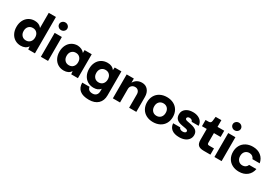

<svg xmlns="http://www.w3.org/2000/svg" viewBox="65 -1997 4977 3474"><g transform="rotate(30 2553.5 -260.0)"><path d="M414 -62Q366 10 265 10Q197 10 143.5 -22.5Q90 -55 60 -114Q30 -173 30 -250Q30 -327 60 -386Q90 -445 143.5 -477.5Q197 -510 265 -510Q360 -510 410 -444V-760H560V0H420ZM420 -250Q420 -309 387 -344.5Q354 -380 300 -380Q246 -380 213 -344.5Q180 -309 180 -250Q180 -192 213 -156Q246 -120 300 -120Q354 -120 387 -156Q420 -192 420 -250Z M834 -500V0H684V-500ZM844 -680Q844 -647 819 -623.5Q794 -600 759 -600Q724 -600 699 -623.5Q674 -647 674 -680Q674 -713 699 -736.5Q724 -760 759 -760Q794 -760 819 -736.5Q844 -713 844 -680Z M1312 -62Q1264 10 1163 10Q1095 10 1041.5 -22.5Q988 -55 958 -114Q928 -173 928 -250Q928 -327 958 -386Q988 -445 1041.5 -477.5Q1095 -510 1163 -510Q1259 -503 1308 -440V-500H1458V0H1318ZM1318 -250Q1318 -309 1285 -344.5Q1252 -380 1198 -380Q1144 -380 1111 -344.5Q1078 -309 1078 -250Q1078 -192 1111 -156Q1144 -120 1198 -120Q1252 -120 1285 -156Q1318 -192 1318 -250Z M1548 -250Q1548 -327 1578 -386Q1608 -445 1662.5 -477.5Q1717 -510 1788 -510Q1887 -510 1933 -443L1938 -500H2078V0Q2078 113 2010.5 176.5Q1943 240 1823 240Q1696 240 1631 187Q1566 134 1566 30H1718Q1723 69 1750 89.5Q1777 110 1823 110Q1872 110 1900 81Q1928 52 1928 0V-50Q1881 10 1788 10Q1717 10 1662.5 -22.5Q1608 -55 1578 -114Q1548 -173 1548 -250ZM1938 -250Q1938 -309 1905 -344.5Q1872 -380 1818 -380Q1764 -380 1731 -344.5Q1698 -309 1698 -250Q1698 -192 1731 -156Q1764 -120 1818 -120Q1872 -120 1905 -156Q1938 -192 1938 -250Z M2188 -500H2338V-413Q2364 -460 2407.5 -485Q2451 -510 2508 -510Q2585 -510 2631.5 -455Q2678 -400 2678 -310V0H2528V-280Q2528 -325 2503.5 -352.5Q2479 -380 2438 -380Q2393 -380 2365.5 -352.5Q2338 -325 2338 -280V0H2188Z M3298 -250Q3298 -173 3264.5 -114Q3231 -55 3169.5 -22.5Q3108 10 3028 10Q2948 10 2886.5 -22.5Q2825 -55 2791.5 -114Q2758 -173 2758 -250Q2758 -327 2791.5 -386Q2825 -445 2886.5 -477.5Q2948 -510 3028 -510Q3108 -510 3169.5 -477.5Q3231 -445 3264.5 -386Q3298 -327 3298 -250ZM3148 -250Q3148 -309 3115 -344.5Q3082 -380 3028 -380Q2974 -380 2941 -344.5Q2908 -309 2908 -250Q2908 -192 2941 -156Q2974 -120 3028 -120Q3082 -120 3115 -156Q3148 -192 3148 -250Z M3780 -345H3636Q3630 -367 3611.5 -378.5Q3593 -390 3569 -390Q3546 -390 3531.5 -379.5Q3517 -369 3517 -352Q3517 -338 3528.5 -329Q3540 -320 3566 -315L3643 -300Q3723 -284 3759.5 -250.5Q3796 -217 3796 -159Q3796 -109 3768.5 -70.5Q3741 -32 3691.5 -11Q3642 10 3577 10Q3474 10 3418.5 -33.5Q3363 -77 3358 -155H3506Q3512 -132 3533 -121Q3554 -110 3582 -110Q3610 -110 3628 -121Q3646 -132 3646 -149Q3646 -165 3634 -174Q3622 -183 3595 -188L3521 -201Q3440 -215 3403.5 -250.5Q3367 -286 3367 -350Q3367 -422 3423.5 -466Q3480 -510 3572 -510Q3635 -510 3682 -488.5Q3729 -467 3754.5 -429.5Q3780 -392 3780 -345Z M3936 -140V-370H3836V-500H3896Q3924 -500 3938.5 -512Q3953 -524 3956 -550L3966 -640H4086V-500H4226V-370H4086V-170Q4086 -148 4095 -139Q4104 -130 4126 -130H4226V0H4086Q4006 0 3971 -32.5Q3936 -65 3936 -140Z M4460 -500V0H4310V-500ZM4470 -680Q4470 -647 4445 -623.5Q4420 -600 4385 -600Q4350 -600 4325 -623.5Q4300 -647 4300 -680Q4300 -713 4325 -736.5Q4350 -760 4385 -760Q4420 -760 4445 -736.5Q4470 -713 4470 -680Z M4824 10Q4744 10 4682.5 -22.5Q4621 -55 4587.5 -114Q4554 -173 4554 -250Q4554 -327 4587.5 -386Q4621 -445 4682.5 -477.5Q4744 -510 4824 -510Q4926 -510 4993.5 -456Q5061 -402 5077 -310H4926Q4914 -343 4887 -361.5Q4860 -380 4824 -380Q4770 -380 4737 -344.5Q4704 -309 4704 -250Q4704 -192 4737 -156Q4770 -120 4824 -120Q4860 -120 4887 -138.5Q4914 -157 4926 -190H5077Q5061 -98 4993.5 -44Q4926 10 4824 10Z"/></g></svg>

Font: Goli Bold
Style: Regular
Weight: 700
Designer: jaikishan Patel
Foundry: MagicType
Version: Version 1.000